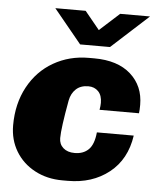

<svg xmlns="http://www.w3.org/2000/svg" viewBox="-52 -765 673 820"><g transform="rotate(5 284.0 -355.0)"><path d="M549 -340Q549 -317 547 -304H378Q381 -321 381 -334Q381 -366 364.5 -383Q348 -400 322 -400Q289 -400 269 -381.5Q249 -363 243 -332Q221 -211 221 -169Q221 -143 239 -127Q257 -111 288 -111Q325 -111 347.5 -133Q370 -155 375 -207H533Q518 -104 446 -47Q374 10 269 10H246Q180 10 127.5 -18Q75 -46 45.5 -95Q16 -144 16 -206Q16 -299 55 -371Q94 -443 162 -482Q230 -521 313 -521H336Q437 -521 493 -471Q549 -421 549 -340ZM345 -643 430 -720H558L399 -575H271L152 -720H282Z"/></g></svg>

Font: Chivo Black Italic
Style: Regular
Weight: 900
Italic angle: -8.05°
Designer: Hector Gatti
Foundry: Omnibus-Type
Version: Version 1.007